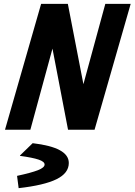

<svg xmlns="http://www.w3.org/2000/svg" viewBox="-20 -675 700 999"><path d="M253 -422 138 0H6L194 -655H333L414 -237L528 -655H660L472 0H334ZM338 173Q338 226 274 257.5Q210 289 77 304L69 242V240Q143 224 177.5 210.5Q212 197 212 181Q212 166 181 155.5Q150 145 84 136V134L150 70Q244 81 291 106.5Q338 132 338 173Z"/></svg>

Font: Intel One Mono
Style: Bold Italic
Weight: 700
Italic angle: -16°
Monospace: yes
Designer: Fred Shallcrass
Foundry: Frere-Jones Type LLC
Version: Version 1.400;hotconv 1.1.0;makeotfexe 2.6.0;FJTRelease1.4